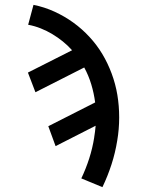

<svg xmlns="http://www.w3.org/2000/svg" viewBox="-20 -558 640 791"><path d="M402 213 315 177Q334 137 347.5 95Q361 53 368 9Q368 9 368 8.5Q368 8 368 8Q370 -4 371.5 -16Q373 -28 374 -40L209 44L179 -38L372 -136Q367 -174 356 -210.5Q345 -247 327 -280L126 -178L95 -259L277 -351Q259 -371 238.5 -387.5Q218 -404 195.5 -417.5Q173 -431 148 -441Q123 -451 96 -456L118 -538Q163 -529 204.5 -510Q246 -491 282 -465Q318 -439 348.5 -406Q379 -373 401.5 -335.5Q424 -298 440 -255Q456 -212 463.5 -167Q471 -122 471 -74Q471 -26 463 21Q455 71 439.5 119Q424 167 402 213Z"/></svg>

Font: Iosevka Curly Medium Extended
Style: Italic
Weight: 500
Width: 7
Italic angle: -9°
Monospace: yes
Designer: Belleve Invis
Foundry: Belleve Invis
Version: Version 11.1.0; ttfautohint (v1.8.3)